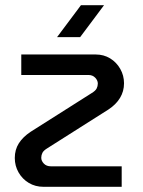

<svg xmlns="http://www.w3.org/2000/svg" viewBox="-20 -720 551 740"><path d="M148 0Q116 0 91 -15Q66 -30 51.5 -55.5Q37 -81 37 -111Q37 -143 52.5 -167.5Q68 -192 98 -212L333 -361Q348 -370 352.5 -379Q357 -388 357 -398Q357 -410 347 -420.5Q337 -431 321 -431H62V-510H349Q380 -510 404.5 -495Q429 -480 443.5 -454.5Q458 -429 458 -399Q458 -368 442.5 -342.5Q427 -317 398 -298L163 -149Q148 -140 143.5 -131Q139 -122 139 -112Q139 -100 149 -89.5Q159 -79 176 -79H449V0ZM200 -577 292 -700H381L289 -577Z"/></svg>

Font: MuseoModerno Thin
Style: Regular
Weight: 400
Version: Version 1.003